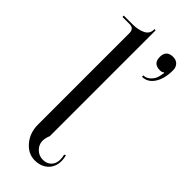

<svg xmlns="http://www.w3.org/2000/svg" viewBox="-265 -842 882 882"><g transform="rotate(45 176.5 -400.5)"><path d="M262.7 -621.1Q282.2 -621.1 298.3 -637.2Q314.5 -653.3 318.4 -674.8L322.3 -696.3L319.3 -698.2Q314.5 -691.4 299.8 -691.4Q255.9 -691.4 255.9 -734.4Q255.9 -778.3 299.8 -778.3Q319.3 -778.3 331.1 -766.1Q342.8 -753.9 342.8 -734.4Q342.8 -679.7 320.8 -646Q298.8 -612.3 262.7 -612.3ZM80.1 -119.1V-713.9Q80.1 -743.2 50.8 -743.2H4.9V-752H60.5Q96.7 -752 122.6 -764.2Q148.4 -776.4 148.4 -803.7V-807.6H156.2V-724.6V-120.1Q147.5 -99.6 147.5 -81.1Q147.5 -56.6 166 -38.6Q184.6 -20.5 210 -20.5Q235.4 -20.5 251 -36.1Q266.6 -51.8 266.6 -78.1Q266.6 -92.8 262.7 -106.4L270.5 -110.4Q275.4 -94.7 275.4 -78.1Q275.4 -39.1 250.5 -15.6Q225.6 7.8 185.5 7.8Q142.6 7.8 111.3 -29.3Q80.1 -66.4 80.1 -119.1Z"/></g></svg>

Font: FoglihtenNo07
Style: Regular
Weight: 500
Designer: gluk (gluksza@wp.pl)
Foundry: gluk (gluksza@wp.pl)
Version: Version 0.871